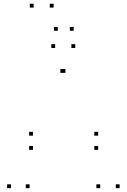

<svg xmlns="http://www.w3.org/2000/svg" viewBox="-20 -970 660 1000"><path d="M371.8 -720V-740H351.8V-720ZM267.2 -720V-740H247.2V-720ZM37 10V-10H17V10ZM134.2 10V-10H114.2V10ZM314.5 -590.5V-610.5H294.5V-590.5ZM320.7 -590.5V-610.5H300.7V-590.5ZM502 10V-10H482V10ZM603 10V-10H583V10ZM491.2 -189.5V-209.5H471.2V-189.5ZM491.2 -263.5V-283.5H471.2V-263.5ZM151.7 -263.5V-283.5H131.7V-263.5ZM151.7 -189.5V-209.5H131.7V-189.5ZM259.3 -930.5V-950.5H239.3V-930.5ZM155.2 -930.5V-950.5H135.2V-930.5ZM281 -809.8V-829.8H261V-809.8ZM363.8 -809.8V-829.8H343.8V-809.8Z"/></svg>

Font: Monaspace Neon Dots Var
Style: Regular
Weight: 400
Designer: Riley Cran and the Lettermatic Team
Version: Version 1.100 (Monaspace Neon Dots)